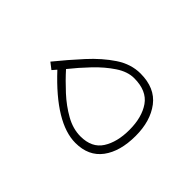

<svg xmlns="http://www.w3.org/2000/svg" viewBox="-94 -499 626 626"><g transform="rotate(-45 218.5 -186.0)"><path d="M190.4 -335.4 175.8 -348.1 192.9 -370.1Q237.3 -334 278.8 -296.1Q320.3 -258.3 346.9 -218.3Q373.5 -178.2 373.5 -134.8Q373.5 -67.9 330.1 -34.9Q286.6 -2 218.3 -2Q147 -2 105 -33.2Q63 -64.5 63 -125Q63 -216.8 190.4 -335.4ZM348.1 -138.7Q348.1 -168.9 327.1 -200.4Q306.2 -231.9 274.7 -262Q243.2 -292 211.9 -316.9Q184.6 -292.5 156.2 -261.7Q127.9 -231 108.9 -197Q89.8 -163.1 89.8 -128.4Q89.8 -76.2 125.7 -53.2Q161.6 -30.3 217.8 -30.3Q275.9 -30.3 312 -55.4Q348.1 -80.6 348.1 -138.7Z"/></g></svg>

Font: Vazirmatn UI FD Thin
Style: Regular
Weight: 100
Designer: Saber Rastikerdar
Foundry: Saber Rastikerdar
Version: Version 33.003